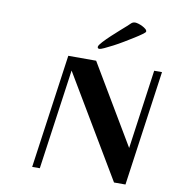

<svg xmlns="http://www.w3.org/2000/svg" viewBox="-90 -905 899 991"><g transform="rotate(10 359.5 -410.0)"><path d="M719 -598 634 6H574L258 -525L184 0H144L228 -597H374L620 -183L678 -598ZM602 -789Q601 -785 586 -774Q571 -763 548.5 -749Q526 -735 499.5 -719Q473 -703 448 -690Q423 -677 404.5 -668.5Q386 -660 380 -660Q369 -660 370 -670Q371 -678 388 -696.5Q405 -715 427 -735.5Q449 -756 470 -774.5Q491 -793 500 -801Q509 -809 517.5 -817.5Q526 -826 539 -826Q545 -826 555.5 -823Q566 -820 577 -814.5Q588 -809 595.5 -802.5Q603 -796 602 -789Z"/></g></svg>

Font: Gamine
Style: Bold Italic
Weight: 700
Designer: Tapiwanashe Sebastian Garikayi
Version: Version 1.000